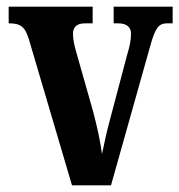

<svg xmlns="http://www.w3.org/2000/svg" viewBox="-20 -556 538 576"><path d="M67 -437 196 0H313L429 -412C445 -471 455 -486 481 -486H498V-536H321V-486H334C361 -486 373 -474 373 -455C373 -434 369 -417 361 -390L311 -201C299 -159 292 -120 286 -94C282 -126 272 -174 260 -219L207 -406C203 -421 199 -437 199 -454C199 -474 209 -486 236 -486H258V-536H6V-486C41 -486 55 -477 67 -437Z"/></svg>

Font: Noto Serif Myanmar ExtraCondensed
Style: Bold
Weight: 700
Width: 2
Designer: Ben Mitchell and the Monotype Design Team
Foundry: Monotype Imaging Inc.
Version: Version 2.106